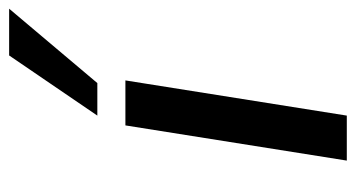

<svg xmlns="http://www.w3.org/2000/svg" viewBox="-204 -594 798 431"><g transform="rotate(-90 195.5 -379.0)"><path d="M50 0 129 -497H230L151 0ZM151 -560 286 -758H391L224 -560Z"/></g></svg>

Font: Nunito Sans 7pt Medium
Style: Italic
Weight: 500
Italic angle: -9°
Designer: Vernon Adams
Foundry: Vernon Adams
Version: Version 3.101;gftools[0.9.27]